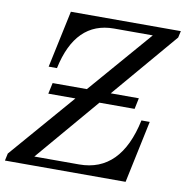

<svg xmlns="http://www.w3.org/2000/svg" viewBox="-107 -811 868 890"><g transform="rotate(10 326.5 -366.0)"><path d="M542 0H-25.9L-18.6 -34.2L548.3 -690.4H365.7Q185.1 -690.4 137.2 -463.9H98.1L155.3 -732.4H672.9L666 -701.2L105 -42H315.9Q511.7 -42 564.9 -293H604ZM524.4 -340.3H118.2L129.4 -392.1H535.2Z"/></g></svg>

Font: Munson
Style: Italic
Weight: 400
Italic angle: -12°
Designer: Paul James MIller
Foundry: High-Logic / Made with FontCreator
Version: Version 2.10;May 5, 2019;FontCreator 11.5.0.2430 64-bit